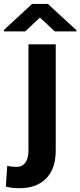

<svg xmlns="http://www.w3.org/2000/svg" viewBox="-73 -757 414 990"><path d="M73.7 -528.3H214.4V19Q214.4 113.3 164.8 163.3Q115.2 213.4 28.3 213.4Q9.3 213.4 -7.6 211.7Q-24.4 210 -43 205.1L-35.6 97.7Q-13.7 103.5 12.7 103.5Q41.5 103.5 57.6 81.8Q73.7 60.1 73.7 19ZM173.8 -736.8 321.3 -601.1V-595.2H209.5L132.8 -666.5L57.1 -595.2H-52.7V-602.5L92.3 -736.8Z"/></svg>

Font: Vazirmatn RD FD
Style: Bold
Weight: 700
Designer: Saber Rastikerdar
Foundry: Saber Rastikerdar
Version: Version 33.003